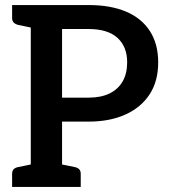

<svg xmlns="http://www.w3.org/2000/svg" viewBox="-20 -741 670 761"><path d="M102 0V-721H331Q418 -721 479.5 -695Q541 -669 574 -618Q607 -567 607 -494Q607 -419 573 -367Q539 -315 477 -287Q415 -259 331 -259H226V0ZM226 -354H331Q381 -354 415 -371Q449 -388 466.5 -419Q484 -450 484 -494Q484 -556 445.5 -591Q407 -626 331 -626H226ZM28 0V-52Q28 -64 34.5 -70.5Q41 -77 53 -79L116 -92L129 0ZM129 -721 116 -629 53 -642Q41 -645 34.5 -651.5Q28 -658 28 -670V-721ZM199 0 211 -92 275 -79Q287 -77 293.5 -70.5Q300 -64 300 -52V0Z"/></svg>

Font: Aleo SemiBold
Style: Regular
Weight: 600
Designer: Alessio Laiso
Foundry: Alessio Laiso
Version: Version 2.001;gftools[0.9.29]